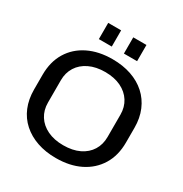

<svg xmlns="http://www.w3.org/2000/svg" viewBox="-210 -1091 1203 1261"><g transform="rotate(30 391.5 -460.5)"><path d="M391 10Q313 10 249 -12Q185 -34 138.5 -75.5Q92 -117 67.5 -176Q43 -235 43 -309V-420Q43 -519 86.5 -590.5Q130 -662 208.5 -700.5Q287 -739 391 -739Q470 -739 534 -717Q598 -695 644 -653.5Q690 -612 715 -553Q740 -494 740 -420V-309Q740 -210 696 -138.5Q652 -67 574 -28.5Q496 10 391 10ZM391 -87Q462 -87 512.5 -111.5Q563 -136 590 -179.5Q617 -223 617 -280V-449Q617 -506 589.5 -549.5Q562 -593 511.5 -617.5Q461 -642 391 -642Q322 -642 271 -617.5Q220 -593 192.5 -549.5Q165 -506 165 -449V-280Q165 -223 192.5 -179.5Q220 -136 271 -111.5Q322 -87 391 -87ZM246 -808V-931H344V-808ZM436 -808V-931H536V-808Z"/></g></svg>

Font: Hubot Sans Medium
Style: Regular
Weight: 500
Designer: Deni Anggara
Foundry: GitHub, Inc., Subsidiary of Microsoft Corporation
Version: Version 2.000